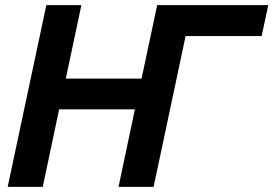

<svg xmlns="http://www.w3.org/2000/svg" viewBox="-20 -730 1068 750"><path d="M1028 -710 1002 -589H705L580 0H443L507 -303H211L147 0H10L161 -710H298L237 -423H533L594 -710Z"/></svg>

Font: Raleway-v4020
Style: Bold Italic
Weight: 700
Italic angle: -12°
Designer: Matt McInerney, Pablo Impallari, Rodrigo Fuenzalida
Foundry: Matt McInerney, Pablo Impallari, Rodrigo Fuenzalida
Version: Version 4.020;PS 004.020;hotconv 1.0.88;makeotf.lib2.5.64775